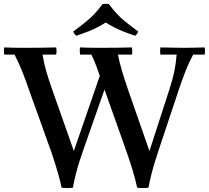

<svg xmlns="http://www.w3.org/2000/svg" viewBox="-23 -946 1075 988"><path d="M52 -665H-1Q-5 -684 -1 -702Q24 -701 42.5 -700.5Q61 -700 79.5 -700Q98 -700 120 -700Q155 -700 193 -700.5Q231 -701 266 -702Q270 -684 266 -665H196Q204 -616 216 -575.5Q228 -535 244 -490L357 -169L294 20Q288 -10 277 -49Q266 -88 253 -128Q240 -168 228 -200L124 -490Q110 -531 94 -572Q78 -613 52 -665ZM1030 -702Q1032 -695 1032 -684.5Q1032 -674 1030 -665H971Q947 -620 931 -578.5Q915 -537 899 -490L796 -181Q788 -156 777 -122Q766 -88 756.5 -51Q747 -14 741 20Q731 21 721.5 21.5Q712 22 703 21.5Q694 21 683 20L746 -169L850 -490Q865 -536 873.5 -576Q882 -616 886 -665H802Q801 -673 801 -684Q801 -695 802 -702Q846 -701 878.5 -700.5Q911 -700 930 -700Q949 -700 971 -700.5Q993 -701 1030 -702ZM447 -665H389Q388 -672 387.5 -682.5Q387 -693 389 -702Q414 -701 434 -700.5Q454 -700 472.5 -700Q491 -700 510 -700Q544 -700 582 -700.5Q620 -701 656 -702Q657 -695 657.5 -685.5Q658 -676 656 -665H584Q592 -623 605 -580Q618 -537 634 -490L746 -169L683 20Q672 -30 656.5 -80Q641 -130 616 -200L513 -490Q504 -518 494 -546.5Q484 -575 473 -605Q462 -635 447 -665ZM542 -563 408 -181Q399 -156 388 -122Q377 -88 367.5 -51Q358 -14 352 20Q342 21 332.5 21.5Q323 22 313.5 21.5Q304 21 294 20L357 -169L493 -563ZM673 -762Q637 -774 611.5 -784Q586 -794 565 -805Q544 -816 521 -830Q498 -816 477 -805Q456 -794 430.5 -784Q405 -774 369 -762Q358 -772 354 -784Q396 -815 420.5 -835Q445 -855 463.5 -875Q482 -895 505 -925Q521 -928 537 -925Q560 -895 578.5 -875Q597 -855 621.5 -835Q646 -815 688 -784Q684 -772 673 -762Z"/></svg>

Font: Poltawski Nowy
Style: Regular
Weight: 400
Designer: Adam Pótawski, Mateusz Machalski, Borys Kosmynka, Ania Wieluska
Foundry: Capitalics.wtf
Version: Version 1.001;gftools[0.9.25]